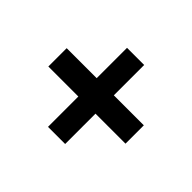

<svg xmlns="http://www.w3.org/2000/svg" viewBox="-101 -746 792 792"><g transform="rotate(-45 295.0 -350.0)"><path d="M242 -125V-575H349V-125ZM65 -300V-400H526V-300Z"/></g></svg>

Font: MOST Montserrat SemiBold
Style: Regular
Weight: 600
Designer: Julieta Ulanovsky
Foundry: Julieta Ulanovsky
Version: Version 8.000;March 11, 2024;FontCreator 15.0.0.2926 64-bit